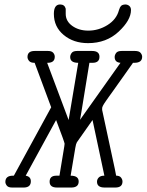

<svg xmlns="http://www.w3.org/2000/svg" viewBox="-20 -839 656 859"><path d="M4 -25Q4 -53 38 -53H42L209 -359L135 -558H134Q117 -558 110 -566.5Q103 -575 103 -584Q103 -611 135 -611H195Q211 -611 218 -603Q225 -595 225 -585Q225 -558 193 -558H191L287 -302L330 -558Q294 -558 294 -584Q294 -593 300.5 -602Q307 -611 325 -611H392Q425 -611 425 -585Q425 -558 394 -558H380L344 -337L338 -303L519 -558Q493 -560 493 -584Q493 -593 499.5 -602Q506 -611 524 -611H584Q602 -611 609 -602.5Q616 -594 616 -585Q616 -558 581 -558H575Q557 -532 539 -507Q521 -482 509.5 -465.5Q498 -449 486.5 -433Q475 -417 468.5 -408Q462 -399 455.5 -389.5Q449 -380 446 -375.5Q443 -371 440.5 -366Q438 -361 437.5 -358.5Q437 -356 437 -353V-347L494 -82Q497 -66 499 -56L500 -53Q515 -53 521.5 -44.5Q528 -36 528 -27Q528 0 496 0H448Q414 0 414 -26Q414 -37 422 -45Q430 -53 446 -53H447L394 -302Q328 -209 324 -202.5Q320 -196 317 -178Q298 -68 296 -53Q332 -53 332 -27Q332 -1 301 0H235Q202 0 202 -26Q202 -53 232 -53H246Q248 -64 253.5 -98.5Q259 -133 264 -162Q269 -191 269 -196Q269 -202 231 -302L95 -53Q118 -49 118 -28Q118 -1 88 0H34Q17 0 10.5 -8.5Q4 -17 4 -25ZM221 -777Q221 -819 249 -819Q269 -819 274 -800V-777Q274 -744 303.5 -723Q333 -702 375 -702Q421 -702 461 -727Q501 -752 512 -793L513 -796Q514 -798 514.5 -799.5Q515 -801 516 -804Q517 -807 518.5 -808.5Q520 -810 522 -812.5Q524 -815 526.5 -816Q529 -817 532.5 -818Q536 -819 540 -819Q551 -819 558.5 -812.5Q566 -806 566 -794Q566 -749 511 -697.5Q456 -646 374 -646Q309 -646 265 -682.5Q221 -719 221 -777Z"/></svg>

Font: CMU Typewriter Text
Style: LightOblique
Weight: 200
Italic angle: -9.46001°
Version: Version 0.7.0